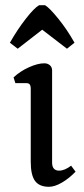

<svg xmlns="http://www.w3.org/2000/svg" viewBox="-20 -704 322 737"><path d="M18 -540Q47 -591 79 -632Q111 -673 130 -684H153Q170 -674 204 -632Q238 -590 266 -540L237 -517L142 -590L48 -517ZM98 -83V-363Q98 -375 94 -380Q90 -385 80 -385H39L32 -407Q58 -431 91.5 -446Q125 -461 150 -461Q163 -461 171.5 -453.5Q180 -446 180 -434V-80Q180 -49 207 -49Q228 -49 253 -68L270 -45Q245 -19 217.5 -3Q190 13 168 13Q131 13 114.5 -9.5Q98 -32 98 -83Z"/></svg>

Font: Kurale
Style: Regular
Weight: 400
Designer: Eduardo Rodriguez Tunni
Foundry: Eduardo Rodriguez Tunni
Version: Version 2.000